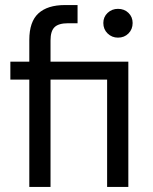

<svg xmlns="http://www.w3.org/2000/svg" viewBox="-20 -740 607 760"><path d="M96 0V-425H21V-496H96V-582Q96 -654 132 -687Q168 -720 237 -720H287V-648H250Q212 -648 196 -632.5Q180 -617 180 -580V-496H488V0H404V-425H180V0ZM447 -591Q423 -591 406 -607.5Q389 -624 389 -649Q389 -673 406 -689Q423 -705 447 -705Q472 -705 488.5 -689Q505 -673 505 -649Q505 -624 488.5 -607.5Q472 -591 447 -591Z"/></svg>

Font: DeepMind Sans
Style: Regular
Weight: 400
Designer: Jonny Pinhorn / Modifications: Colophon Foundry
Foundry: Colophon Foundry
Version: Version 1.002; ttfautohint (v1.8.2)